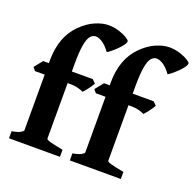

<svg xmlns="http://www.w3.org/2000/svg" viewBox="-131 -896 1058 1035"><g transform="rotate(20 398.0 -378.5)"><path d="M446.8 -710Q446.8 -700.7 436.3 -686.3Q425.8 -671.9 410.6 -657.2Q395.5 -642.6 381.6 -631.3Q367.7 -620.1 360.4 -616.7Q337.4 -648.4 315.7 -662.4Q293.9 -676.3 277.3 -676.3Q260.7 -676.3 247.6 -661.9Q234.4 -647.5 227.1 -608.4Q219.7 -569.3 219.7 -496.1V-454.1H339.8L358.9 -435.1Q349.6 -418 334.7 -398.7Q319.8 -379.4 311 -371.1Q299.8 -377 279.3 -382.6Q258.8 -388.2 219.7 -388.2V-69.3Q219.7 -63.5 239.7 -57.4Q259.8 -51.3 316.9 -40.5V0H24.4V-40.5Q57.6 -46.4 72.8 -54.9Q87.9 -63.5 87.9 -69.3V-388.2H32.2L17.1 -406.7L55.2 -454.1H87.9V-469.2Q87.9 -605 165.5 -682.6Q204.6 -721.7 246.1 -739.3Q287.6 -756.8 320.8 -756.8Q353 -756.8 381.8 -747.6Q410.6 -738.3 428.7 -727.1Q446.8 -715.8 446.8 -710ZM795.9 -710Q795.9 -700.7 785.4 -686.3Q774.9 -671.9 759.8 -657.2Q744.6 -642.6 730.7 -631.3Q716.8 -620.1 709.5 -616.7Q686.5 -648.4 664.8 -662.4Q643.1 -676.3 626.5 -676.3Q609.9 -676.3 596.7 -661.9Q583.5 -647.5 576.2 -608.4Q568.8 -569.3 568.8 -496.1V-454.1H689L708 -435.1Q698.7 -418 683.8 -398.7Q668.9 -379.4 660.2 -371.1Q648.9 -377 628.4 -382.6Q607.9 -388.2 568.8 -388.2V-69.3Q568.8 -63.5 588.9 -57.4Q608.9 -51.3 666 -40.5V0H373.5V-40.5Q406.7 -46.4 421.9 -54.9Q437 -63.5 437 -69.3V-388.2H381.3L366.2 -406.7L404.3 -454.1H437V-469.2Q437 -605 514.6 -682.6Q553.7 -721.7 595.2 -739.3Q636.7 -756.8 669.9 -756.8Q702.1 -756.8 731 -747.6Q759.8 -738.3 777.8 -727.1Q795.9 -715.8 795.9 -710Z"/></g></svg>

Font: Gentium Book Plus
Style: Bold
Weight: 700
Designer: Victor Gaultney, Annie Olsen, Iska Routamaa, Becca Hirsbrunner
Foundry: SIL International
Version: Version 6.101